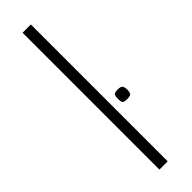

<svg xmlns="http://www.w3.org/2000/svg" viewBox="-225 -627 624 624"><g transform="rotate(-45 87.0 -314.5)"><path d="M64 -629H102V0H64ZM152 -236Q136 -236 133.5 -241.5Q131 -247 131 -257Q131 -268 133.5 -274Q136 -280 152 -280Q167 -280 170.5 -274Q174 -268 174 -257Q174 -247 170.5 -241.5Q167 -236 152 -236Z"/></g></svg>

Font: Smooch Sans Light
Style: Regular
Weight: 300
Designer: Robert E. Leuschke
Foundry: Robert E. Leuschke
Version: Version 1.010; ttfautohint (v1.8.3)